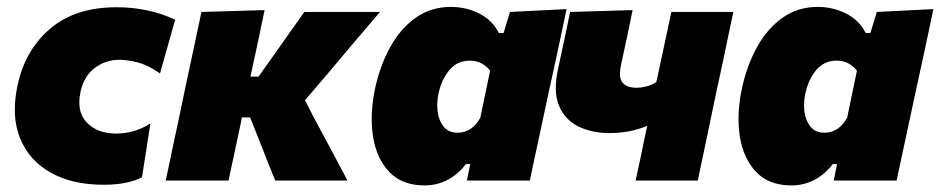

<svg xmlns="http://www.w3.org/2000/svg" viewBox="-20 -536 2791 570"><path d="M287.5 12.5Q194 12.5 130 -23.8Q66 -60 39.5 -126Q24 -164.5 24 -211Q24 -244.5 32 -282Q54 -387 128.8 -450.8Q203.5 -514.5 326.5 -514.5Q373 -514.5 417 -505.2Q461 -496 500 -477.5L455 -318Q418.5 -343.5 387.8 -351Q357 -358.5 334.5 -358.5Q294 -358.5 262 -334.8Q230 -311 219.5 -265.5Q215.5 -247.5 215.5 -232Q215.5 -195.5 237.5 -172.5Q268.5 -139.5 325 -139.5Q379.5 -139.5 426.5 -169.5L401.5 -9.5Q358.5 12.5 287.5 12.5Z M472 0Q483 -52.5 493.5 -102Q504 -151 517.5 -214.5L529.5 -272.5Q545 -345 556 -396.5Q567 -448 578 -500.5L765.5 -506Q755 -456.5 745 -408Q734.5 -359.5 723.5 -308.5H747.5L795.5 -376Q817.5 -407.5 839.5 -438.5Q861.5 -469.5 883.5 -500.5H1108Q1069 -454.5 1030.5 -409.5Q992 -364 953 -317.5L885.5 -238.5L912 -186.5Q937 -140.5 962 -93.5Q986.5 -46.5 1011.5 0H797Q785.5 -28.5 774 -57.2Q762.5 -86 751.5 -114.5L722.5 -187.5H698L696 -176Q686 -128.5 677 -86.8Q668 -45 658.5 0Z M1366 0Q1367.5 -6 1368.5 -12L1376 -49H1363.5Q1337.5 -16 1306.5 -0.8Q1275.5 14.5 1241 14.5Q1174 14.5 1136 -25.2Q1098 -65 1087.5 -130Q1083.5 -156 1083.5 -183Q1083.5 -225 1093 -271Q1108 -341.5 1138.8 -396.8Q1169.5 -452 1214.8 -483.8Q1260 -515.5 1319 -515.5Q1363.5 -515.5 1402.8 -495.8Q1442 -476 1461 -438H1475L1494 -500.5L1662 -509Q1648.5 -446 1636 -386Q1623 -325.5 1609.5 -264.5L1557.5 -22Q1555 -11 1553 0ZM1338.5 -142Q1381 -142 1406 -186.5L1435 -326Q1425.5 -339 1410.2 -347.5Q1395 -356 1375 -356Q1337.5 -356 1314 -327.8Q1290.5 -299.5 1281.5 -257Q1278 -240 1278 -223.5Q1278 -213 1279.5 -202.5Q1283.5 -176 1298 -159Q1312.5 -142 1338.5 -142Z M1867 0Q1875.5 -38 1884 -79Q1892 -119.5 1901.5 -162.5Q1873.5 -151 1846.2 -146Q1819 -141 1789 -141Q1737.5 -141 1697.8 -160.2Q1658 -179.5 1640 -221Q1630 -244 1630 -275Q1630 -299 1636 -328Q1648 -385.5 1656.5 -423.5Q1664.5 -461.5 1672.5 -500.5L1858 -506Q1850.5 -470 1843 -433Q1835 -395.5 1823.5 -342.5Q1820.5 -328.5 1820.5 -317.5Q1820.5 -299.5 1828.5 -290.5Q1840.5 -275.5 1870.5 -275.5Q1883.5 -275.5 1899.2 -279.5Q1915 -283.5 1928.5 -292.5L1933.5 -315Q1946.5 -377 1955.5 -418Q1964 -458.5 1973 -500.5H2157Q2149.5 -465.5 2142.5 -431.5Q2135.5 -397.5 2127 -357.2Q2118.5 -317 2107 -264.5L2096.5 -214.5Q2083.5 -151.5 2073 -102Q2062.5 -52.5 2051.5 0Z M2455 0Q2456.5 -6 2457.5 -12L2465 -49H2452.5Q2426.5 -16 2395.5 -0.8Q2364.5 14.5 2330 14.5Q2263 14.5 2225 -25.2Q2187 -65 2176.5 -130Q2172.5 -156 2172.5 -183Q2172.5 -225 2182 -271Q2197 -341.5 2227.8 -396.8Q2258.5 -452 2303.8 -483.8Q2349 -515.5 2408 -515.5Q2452.5 -515.5 2491.8 -495.8Q2531 -476 2550 -438H2564L2583 -500.5L2751 -509Q2737.5 -446 2725 -386Q2712 -325.5 2698.5 -264.5L2646.5 -22Q2644 -11 2642 0ZM2427.5 -142Q2470 -142 2495 -186.5L2524 -326Q2514.5 -339 2499.2 -347.5Q2484 -356 2464 -356Q2426.5 -356 2403 -327.8Q2379.5 -299.5 2370.5 -257Q2367 -240 2367 -223.5Q2367 -213 2368.5 -202.5Q2372.5 -176 2387 -159Q2401.5 -142 2427.5 -142Z"/></svg>

Font: Heraclito ExtraBold
Style: Italic
Weight: 800
Italic angle: -12°
Designer: Kostas Bartsokas (font) & Cristiano Sobral (main changes)
Foundry: Kostas Bartsokas (font) & Cristiano Sobral (main changes)
Version: Version 1.00;July 8, 2020;FontCreator 13.0.0.2655 64-bit